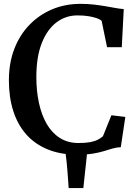

<svg xmlns="http://www.w3.org/2000/svg" viewBox="-20 -772 698 972"><path d="M327.5 180Q326 158 324.5 135.2Q323 112.5 321 89.2Q319 66 316.8 43.5Q314.5 21 311.5 0H421Q418.5 28.5 415 59.2Q411.5 90 408.2 120.8Q405 151.5 402 180ZM371.5 11Q287 11 222 -15.5Q157 -42 113.2 -91.2Q69.5 -140.5 47.2 -210Q25 -279.5 25 -365.5Q25 -452.5 52.2 -523.8Q79.5 -595 128.8 -646Q178 -697 244 -724.8Q310 -752.5 387.5 -752.5Q423 -752.5 454 -749Q485 -745.5 512.2 -740.8Q539.5 -736 563.2 -731.8Q587 -727.5 606.5 -726L596.5 -533H522L494.5 -666.5Q487.5 -673.5 471 -679.5Q454.5 -685.5 429.8 -689.8Q405 -694 372 -694Q312 -694 265.2 -658.2Q218.5 -622.5 191.2 -553.2Q164 -484 164 -381.5Q164 -312 177 -251.5Q190 -191 216.2 -145.2Q242.5 -99.5 282.8 -73.8Q323 -48 377.5 -48Q413.5 -48 437 -52.5Q460.5 -57 475.2 -64.8Q490 -72.5 501 -82L544 -188.5L614.5 -180L591.5 -27Q569.5 -26 549.2 -20Q529 -14 505.5 -6.8Q482 0.5 449.8 5.8Q417.5 11 371.5 11Z"/></svg>

Font: Merriweather SemiBold
Style: Regular
Weight: 600
Version: Version 2.100